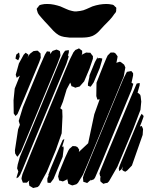

<svg xmlns="http://www.w3.org/2000/svg" viewBox="-20 -939 780 965"><path d="M294 -353 290 -269 261 -186 215 -75 177 -6 169 1 155 4 147 6 128 -5 125 -20 127 -32 115 -21H104H95L92 -29L88 -40L89 -48L93 -64L142 -185L306 -581L331 -640L349 -676L359 -688L369 -692L377 -696L386 -689L393 -684V-670L390 -660L393 -665L405 -671L413 -675L426 -674H434L442 -663L447 -657V-644L430 -594L403 -530L380 -504L364 -500L359 -498L348 -503L339 -506L337 -514L333 -524L315 -490L296 -427L283 -395L293 -387V-379ZM269 -619 120 -260 85 -176 73 -158 67 -151 62 -158 56 -168 55 -184 71 -289 80 -312 74 -331 95 -400 180 -606 206 -665 216 -681 232 -679V-667L231 -666L244 -683L264 -690L274 -686L281 -682L282 -676L284 -661L281 -651ZM314 -619 153 -233 91 -82 81 -60 72 -48 63 -43 64 -51 72 -77 70 -83 66 -93 69 -112 80 -151 110 -222 262 -589 282 -638 298 -671 307 -684 318 -686 326 -687V-676L321 -658L325 -659L324 -651ZM176 -624 89 -415 68 -366 58 -356 49 -369 48 -435 54 -494 80 -559 64 -548 59 -563 75 -620 99 -664 109 -674 116 -669 123 -664 121 -656 117 -646 123 -658 131 -669 148 -682 162 -684H170L178 -676L184 -670V-661L185 -649ZM602 -555 536 -395 420 -115 397 -61 372 -20 364 -13 351 -9 343 -7 333 -11 323 -16 321 -27 318 -37 319 -41 315 -36 296 -27 286 -30 277 -32 275 -41 272 -52 277 -73 306 -144 323 -181 329 -191 345 -205 360 -204 369 -200 378 -187 377 -179 376 -175 423 -219 454 -365 481 -440 475 -439 470 -438 468 -443 464 -456 465 -523 499 -609 514 -645 521 -660 536 -675H553L561 -670L571 -656L570 -648L565 -623L570 -625L583 -629L590 -625L604 -614L610 -600ZM79 -654 74 -641 71 -636 65 -640 58 -644 59 -652 62 -665 69 -670 75 -675 77 -670ZM481 -596 451 -525 440 -509 435 -503 427 -506 422 -508V-519L429 -551L430 -561L457 -627L468 -647L471 -652V-647L472 -643L475 -647H483L494 -645L493 -637ZM641 -487 494 -131 458 -47 452 -38 442 -34 435 -32 437 -38 434 -33 418 -19 407 -23 399 -25 398 -34 397 -47 402 -63 442 -161 565 -459 600 -543 613 -569 618 -578 640 -582 649 -571V-560L641 -523L650 -518L648 -510ZM690 -428 686 -387 650 -292 570 -101 528 -28 520 -20 508 -18 500 -15 493 -20 485 -27 484 -32V-45L487 -54L483 -51L482 -59L480 -67L484 -80L517 -161L635 -444L664 -512L667 -519L677 -521L682 -522V-511L671 -472L672 -473L679 -468L685 -462L687 -454ZM697 -261 643 -107 619 -82 610 -76 602 -79 594 -85 596 -96 598 -103 590 -87 579 -79 577 -93 582 -108 597 -145 667 -314 685 -355 692 -367 702 -356 700 -348 691 -323 683 -303 692 -306 696 -298 699 -290ZM295 -151 249 -40 234 -20H226L219 -21L218 -30V-42L225 -59L222 -58L225 -66L235 -93L280 -201L295 -235L303 -241L302 -233L292 -201L299 -203L300 -192ZM222 -813Q214 -821 206 -830Q198 -839 190 -848Q183 -856 176 -864.5Q169 -873 167 -884Q167 -886 165.5 -889.5Q164 -893 165 -895Q165 -897 167.5 -899.5Q170 -902 172 -904Q173 -906 174.5 -908.5Q176 -911 178 -912Q180 -914 183.5 -914.5Q187 -915 189 -916Q196 -918 203 -918.5Q210 -919 218 -919Q235 -919 251.5 -915.5Q268 -912 283 -907Q298 -901 312.5 -894Q327 -887 342 -884Q353 -881 362.5 -881.5Q372 -882 383 -884Q399 -886 414.5 -893.5Q430 -901 445 -907Q481 -919 515 -919Q528 -919 542 -916Q543 -916 545.5 -915.5Q548 -915 549 -914Q552 -913 554 -910.5Q556 -908 558 -906Q559 -905 561.5 -903.5Q564 -902 564 -900Q565 -899 564.5 -896Q564 -893 564 -892Q564 -889 564 -885.5Q564 -882 563 -880Q562 -877 559.5 -874Q557 -871 555 -869Q544 -852 530 -837.5Q516 -823 502 -809Q490 -795 476 -780.5Q462 -766 444 -758Q431 -753 417 -751.5Q403 -750 389 -750Q374 -750 359.5 -750Q345 -750 330 -750Q316 -751 302 -753.5Q288 -756 276 -762Q261 -771 248 -784.5Q235 -798 222 -813Z"/></svg>

Font: Rubik Marker Hatch
Style: Regular
Weight: 400
Designer: Hubert and Fischer, NaN
Foundry: Hubert & Fischer, NaN
Version: Version 2.200